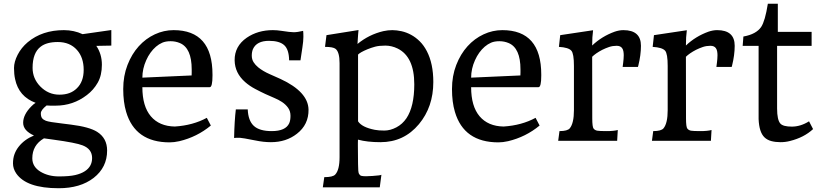

<svg xmlns="http://www.w3.org/2000/svg" viewBox="-20 -751 4376 1024"><path d="M228.5 -188.5Q197.8 -164.1 197.8 -146.7Q197.8 -129.4 204.3 -120.8Q210.9 -112.3 224.6 -106.9Q242.2 -100.1 311.5 -92.3L358.4 -86.4Q456.1 -74.2 498 -47.9Q551.3 -14.2 551.3 51.8Q551.3 141.6 479.5 197.8Q408.2 252.9 293 252.9Q120.6 252.9 66.4 173.8Q49.3 148.4 49.3 120.6Q49.3 92.8 57.4 71Q65.4 49.3 80.1 30.8Q110.8 -7.8 161.1 -28.3Q103.5 -54.2 103.5 -96.2Q103.5 -139.6 147 -183.6Q158.7 -195.8 169.9 -202.6Q80.1 -235.8 60.5 -329.1Q54.7 -355.5 54.7 -388.2Q54.7 -420.9 74 -458.7Q93.3 -496.6 127.9 -525.9Q205.1 -590.3 320.8 -590.3Q374.5 -590.3 420.4 -568.8L573.7 -590.8V-507.8L493.7 -506.3Q523.4 -462.4 523.4 -405.8Q523.4 -349.1 501.2 -310.1Q479 -271 443.4 -244.1Q370.1 -187.5 276.4 -187.5Q259.8 -187.5 247.8 -187.5Q235.8 -187.5 228.5 -188.5ZM296.9 -246.1Q326.7 -246.1 349.9 -254.6Q373 -263.2 390.1 -280.3Q426.3 -315.4 426.3 -378.4Q426.3 -444.3 390.6 -484.4Q353 -526.9 288.1 -526.9Q229 -526.9 197.3 -502.4Q153.8 -469.7 153.8 -389.2Q153.8 -332 194.8 -290Q237.8 -246.1 296.9 -246.1ZM214.4 -13.2Q152.3 22.9 152.3 93.3Q152.3 138.7 196.3 165Q238.3 189.9 294.2 189.9Q350.1 189.9 381.3 182.6Q412.6 175.3 432.6 162.1Q471.2 137.2 471.2 91.8Q471.2 43.9 420.9 24.4Q385.7 10.3 264.2 -6.3Z M912.6 -76.2Q1009.3 -82.5 1083 -122.6L1104.5 -81.5Q1030.8 -20.5 936.5 2Q908.2 8.3 884.8 8.3Q700.7 8.3 652.8 -154.3Q637.2 -206.5 637.2 -276.1Q637.2 -345.7 659.9 -404.3Q682.6 -462.9 720 -504.2Q757.3 -545.4 805.7 -567.9Q854 -590.3 905.8 -590.3Q1113.3 -590.3 1113.3 -353V-348.1Q1113.3 -286.1 1098.6 -286.1H739.3Q739.3 -184.1 784.4 -130.9Q829.6 -77.6 912.6 -76.2ZM1002 -348.6Q1002.4 -358.9 1002.4 -364.3V-380.4Q1002.4 -495.1 939 -521.5Q916 -531.2 889.9 -531.2Q863.8 -531.2 845.7 -523.4Q827.6 -515.6 811.8 -502Q795.9 -488.3 782.7 -470Q769.5 -451.7 759.8 -429.7Q739.3 -384.3 739.3 -336.9Z M1596.7 -586.4Q1598.1 -577.6 1598.1 -554.7Q1598.1 -531.7 1592.8 -498L1582.5 -429.2H1522Q1521 -486.8 1496.1 -509.8Q1470.7 -533.2 1414.6 -533.2Q1349.1 -533.2 1329.1 -489.3Q1322.8 -474.1 1322.8 -454.3Q1322.8 -434.6 1332.3 -419.4Q1341.8 -404.3 1357.4 -391.6Q1382.8 -371.1 1418.5 -355.5L1476.6 -329.6Q1623.5 -261.2 1625.5 -166.5Q1626.5 -86.4 1563.5 -37.6Q1506.3 7.3 1424.8 7.3Q1385.7 7.3 1341.3 -2Q1270.5 -16.1 1259.8 -16.1H1241.2Q1233.9 -16.1 1228.5 -15.1Q1230.5 -107.9 1237.8 -167.5H1301.3Q1303.7 -107.4 1333.7 -79.6Q1363.8 -51.8 1429.2 -51.8Q1503.4 -51.8 1522.5 -93.8Q1529.3 -108.9 1529.3 -133.5Q1529.3 -158.2 1516.4 -176.3Q1503.4 -194.3 1484.1 -207Q1464.8 -219.7 1442.1 -229Q1419.4 -238.3 1394.8 -249.8Q1370.1 -261.2 1340.6 -276.9Q1311 -292.5 1287.1 -313.5Q1232.4 -361.8 1231.4 -429.2Q1230.5 -504.4 1295.9 -549.8Q1355 -590.3 1435.1 -590.3Q1457.5 -590.3 1481.9 -586.4Q1527.8 -579.1 1546.9 -579.1Q1565.9 -579.1 1596.7 -586.4Z M1888.7 27.8 1889.6 124Q1889.6 167 1894.5 175.8Q1899.4 184.6 1907 186.8Q1914.6 189 1932.1 189Q1949.7 189 1966.3 187.5Q2009.3 184.6 2014.2 181.2L2005.4 248H1701.7L1709.5 193.8Q1754.9 193.8 1767.6 180.2Q1791 155.8 1791 86.9V-414.1Q1791 -473.1 1770 -490.2Q1756.8 -501 1713.4 -501L1721.2 -563.5L1892.1 -590.8Q1891.1 -580.6 1890.1 -569.3Q1889.2 -558.1 1888.4 -544.7Q1887.7 -531.2 1886.7 -516.6Q1947.8 -566.9 2024.9 -585Q2049.3 -590.3 2072.3 -590.3Q2095.2 -590.3 2121.6 -584.5Q2147.9 -578.6 2172.6 -565.2Q2197.3 -551.8 2218.8 -530.5Q2240.2 -509.3 2256.3 -478.5Q2291 -412.1 2291 -313.5Q2291 -180.7 2214.4 -88.9Q2134.3 7.3 2009.3 7.3Q1938 7.3 1889.2 -6.3Q1888.7 2 1888.7 10.7ZM1889.6 -104Q1909.7 -72.3 1979 -58.6Q1998.5 -54.7 2030 -54.7Q2061.5 -54.7 2094 -71.8Q2126.5 -88.9 2147.9 -120.6Q2189.5 -183.1 2189.5 -301.3Q2189.5 -448.2 2100.6 -492.2Q2068.4 -507.8 2035.2 -507.8Q2002 -507.8 1980.5 -502Q1959 -496.1 1939.9 -488.3Q1899.9 -471.7 1888.7 -459L1889.6 -459.5Z M2666 -76.2Q2762.7 -82.5 2836.4 -122.6L2857.9 -81.5Q2784.2 -20.5 2689.9 2Q2661.6 8.3 2638.2 8.3Q2454.1 8.3 2406.2 -154.3Q2390.6 -206.5 2390.6 -276.1Q2390.6 -345.7 2413.3 -404.3Q2436 -462.9 2473.4 -504.2Q2510.7 -545.4 2559.1 -567.9Q2607.4 -590.3 2659.2 -590.3Q2866.7 -590.3 2866.7 -353V-348.1Q2866.7 -286.1 2852.1 -286.1H2492.7Q2492.7 -184.1 2537.8 -130.9Q2583 -77.6 2666 -76.2ZM2755.4 -348.6Q2755.9 -358.9 2755.9 -364.3V-380.4Q2755.9 -495.1 2692.4 -521.5Q2669.4 -531.2 2643.3 -531.2Q2617.2 -531.2 2599.1 -523.4Q2581.1 -515.6 2565.2 -502Q2549.3 -488.3 2536.1 -470Q2522.9 -451.7 2513.2 -429.7Q2492.7 -384.3 2492.7 -336.9Z M3274.9 -57.6 3271.5 0H2957L2963.9 -51.8Q3006.8 -51.8 3019 -66.9Q3041 -94.2 3041 -163.6V-398.9Q3041 -464.8 3027.3 -480.5Q3012.2 -498 2960.9 -501L2967.8 -563.5L3143.1 -589.8Q3138.2 -554.2 3138.2 -508.3Q3189.5 -557.1 3258.3 -582Q3282.7 -590.3 3304.7 -590.3Q3398.4 -590.3 3398.4 -506.8Q3398.4 -457.5 3384.3 -400.9Q3383.3 -397 3382.8 -395.8Q3382.3 -394.5 3382.3 -394H3300.8L3303.7 -417L3305.7 -436.5Q3306.6 -445.8 3306.6 -456.1Q3306.6 -466.3 3304.9 -476.6Q3303.2 -486.8 3298.3 -493.7Q3289.6 -506.8 3268.6 -506.8Q3247.6 -506.8 3228.8 -500.5Q3210 -494.1 3192.4 -485.4Q3156.7 -466.8 3137.2 -447.3L3138.2 -447.8L3138.7 -120.1Q3138.7 -73.7 3146 -64.9Q3153.3 -56.2 3165.3 -54Q3177.2 -51.8 3215.3 -51.8Q3253.4 -51.8 3274.9 -57.6Z M3774.9 -57.6 3771.5 0H3457L3463.9 -51.8Q3506.8 -51.8 3519 -66.9Q3541 -94.2 3541 -163.6V-398.9Q3541 -464.8 3527.3 -480.5Q3512.2 -498 3460.9 -501L3467.8 -563.5L3643.1 -589.8Q3638.2 -554.2 3638.2 -508.3Q3689.5 -557.1 3758.3 -582Q3782.7 -590.3 3804.7 -590.3Q3898.4 -590.3 3898.4 -506.8Q3898.4 -457.5 3884.3 -400.9Q3883.3 -397 3882.8 -395.8Q3882.3 -394.5 3882.3 -394H3800.8L3803.7 -417L3805.7 -436.5Q3806.6 -445.8 3806.6 -456.1Q3806.6 -466.3 3804.9 -476.6Q3803.2 -486.8 3798.3 -493.7Q3789.6 -506.8 3768.6 -506.8Q3747.6 -506.8 3728.8 -500.5Q3710 -494.1 3692.4 -485.4Q3656.7 -466.8 3637.2 -447.3L3638.2 -447.8L3638.7 -120.1Q3638.7 -73.7 3646 -64.9Q3653.3 -56.2 3665.3 -54Q3677.2 -51.8 3715.3 -51.8Q3753.4 -51.8 3774.9 -57.6Z M4294.9 -104 4316.4 -62.5Q4268.1 -17.6 4192.9 1Q4168.9 7.3 4142.6 7.3Q4116.2 7.3 4094 1.5Q4071.8 -4.4 4057.1 -18.6Q4028.8 -45.9 4025.9 -115.7V-506.3H3940.9L3944.8 -556.2Q4013.2 -568.4 4039.6 -607.4Q4060.5 -638.7 4075.2 -731H4128.4V-581.1H4308.6V-506.3H4124.5V-172.4Q4124.5 -111.3 4142.1 -91.8Q4156.7 -75.7 4203.1 -75.7Q4249.5 -75.7 4294.9 -104Z"/></svg>

Font: HeadlandOne
Style: Regular
Weight: 400
Designer: Gary Lonergan
Foundry: Sorkin Type Co.
Version: Version 1.002